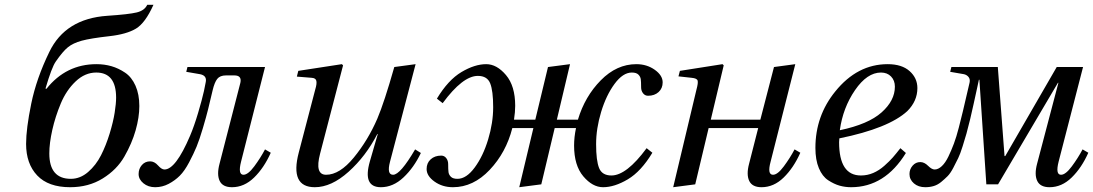

<svg xmlns="http://www.w3.org/2000/svg" viewBox="-20 -770 4566 802"><path d="M89 -169Q89 -232 110.5 -337Q132 -442 186 -553Q253 -692 428 -704Q518 -710 551 -718Q584 -726 595 -750H621Q587 -674 548 -650.5Q509 -627 438 -619Q358 -610 321.5 -600Q285 -590 263.5 -572.5Q242 -555 213 -513Q196 -489 170 -400L174 -399Q256 -502 383 -502Q416 -502 445.5 -493.5Q475 -485 502.5 -466.5Q530 -448 546 -412Q562 -376 562 -327Q562 -280 546.5 -225.5Q531 -171 499.5 -116Q468 -61 409 -24.5Q350 12 273 12Q182 12 135.5 -37Q89 -86 89 -169ZM186 -129Q186 -23 276 -23Q315 -23 348 -51.5Q381 -80 402 -121.5Q423 -163 438 -212Q453 -261 459 -299.5Q465 -338 465 -362Q465 -467 382 -467Q335 -467 296 -430Q257 -393 234 -338Q211 -283 198.5 -227.5Q186 -172 186 -129Z M607 -96Q625 -96 640 -79Q655 -62 667 -62Q714 -62 774 -203Q791 -243 807.5 -298.5Q824 -354 832 -390L839 -425Q846 -454 816 -460L758 -470L763 -490H1087L987 -95Q973 -40 997 -40Q1016 -40 1042 -75Q1068 -110 1087 -146L1111 -132Q1083 -69 1041.5 -28.5Q1000 12 949 12Q910 12 897.5 -14.5Q885 -41 897 -86L984 -424Q991 -455 959 -455H924Q899 -455 887.5 -440.5Q876 -426 868 -392Q856 -341 849 -312.5Q842 -284 827.5 -235Q813 -186 801 -157Q789 -128 770 -92Q751 -56 731 -36Q711 -16 684.5 -2Q658 12 628 12Q599 12 579 -4.5Q559 -21 559 -43Q559 -65 572.5 -80.5Q586 -96 607 -96Z M1220 -450 1226 -474 1408 -502 1413 -497 1317 -128Q1294 -40 1342 -40Q1399 -40 1458 -112Q1517 -184 1556 -274Q1585 -342 1627 -490L1716 -502L1609 -94Q1595 -40 1622 -40Q1652 -40 1714 -146L1738 -131Q1709 -70 1665.5 -29Q1622 12 1571 12Q1494 12 1525 -96L1558 -210H1556Q1508 -117 1436 -52.5Q1364 12 1295 12Q1190 12 1228 -133L1297 -397Q1304 -420 1301.5 -432Q1299 -444 1282 -445Z M1762 -64Q1762 -89 1779 -104.5Q1796 -120 1823 -120Q1836 -120 1844 -109.5Q1852 -99 1852 -85Q1852 -61 1853.5 -50.5Q1855 -40 1863.5 -31.5Q1872 -23 1891 -23Q1928 -23 1963 -70.5Q1998 -118 2019 -187.5Q2040 -257 2040 -322Q2040 -391 2027.5 -422Q2015 -453 1976 -453Q1913 -453 1829 -339L1805 -358Q1852 -436 1907.5 -469Q1963 -502 2011 -502Q2055 -502 2093.5 -456.5Q2132 -411 2132 -328Q2132 -302 2127 -270H2216L2269 -490L2361 -502L2306 -270H2394Q2423 -367 2489.5 -434.5Q2556 -502 2638 -502Q2682 -502 2715 -478.5Q2748 -455 2748 -426Q2748 -401 2731 -385.5Q2714 -370 2687 -370Q2674 -370 2666 -380.5Q2658 -391 2658 -405Q2658 -429 2656.5 -439.5Q2655 -450 2646.5 -458.5Q2638 -467 2619 -467Q2582 -467 2547 -419.5Q2512 -372 2491 -302.5Q2470 -233 2470 -168Q2470 -99 2482.5 -68Q2495 -37 2534 -37Q2597 -37 2681 -151L2705 -132Q2658 -54 2602.5 -21Q2547 12 2499 12Q2455 12 2416.5 -33.5Q2378 -79 2378 -162Q2378 -197 2386 -235H2297L2241 0L2149 12L2208 -235H2120Q2094 -133 2025.5 -60.5Q1957 12 1872 12Q1828 12 1795 -11.5Q1762 -35 1762 -64Z M2792 12 2889 -395Q2897 -424 2894 -433.5Q2891 -443 2869 -445L2814 -451L2820 -474L2998 -502L3003 -497L2949 -270H3156L3213 -490L3302 -502L3199 -95Q3184 -40 3209 -40Q3228 -40 3254 -75Q3280 -110 3299 -146L3323 -132Q3295 -69 3253.5 -28.5Q3212 12 3161 12Q3122 12 3109.5 -14.5Q3097 -41 3109 -86L3147 -235H2940L2884 0Z M3386 -152Q3386 -286 3469 -388Q3561 -502 3688 -502Q3747 -502 3779.5 -473Q3812 -444 3812 -402Q3812 -348 3770 -306Q3692 -234 3486 -192Q3485 -185 3485 -176Q3485 -37 3576 -37Q3603 -37 3627.5 -47.5Q3652 -58 3674 -77.5Q3696 -97 3709.5 -112.5Q3723 -128 3741 -151L3764 -131Q3676 12 3535 12Q3510 12 3487 5.5Q3464 -1 3439.5 -17Q3415 -33 3400.5 -67.5Q3386 -102 3386 -152ZM3488 -226Q3607 -251 3662.5 -300.5Q3718 -350 3718 -408Q3718 -434 3702 -450.5Q3686 -467 3660 -467Q3602 -467 3551.5 -393.5Q3501 -320 3488 -226Z M3779 -43Q3779 -63 3792 -78Q3805 -93 3824 -93Q3841 -93 3856.5 -77.5Q3872 -62 3884 -62Q3899 -62 3914 -76Q3929 -90 3941.5 -116Q3954 -142 3964.5 -170Q3975 -198 3985 -237Q3995 -276 4002 -305Q4009 -334 4017.5 -371.5Q4026 -409 4030 -425Q4033 -439 4026 -448Q4019 -457 4007 -460L3949 -470L3954 -490H4148L4176 -118H4179L4394 -490H4504L4402 -95Q4388 -40 4412 -40Q4431 -40 4457 -75Q4483 -110 4502 -146L4526 -132Q4498 -69 4456.5 -28.5Q4415 12 4364 12Q4325 12 4312.5 -14.5Q4300 -41 4312 -86L4401 -424H4399L4149 0H4100L4071 -437H4069Q4066 -425 4061 -400Q4051 -356 4046.5 -334Q4042 -312 4032.5 -272.5Q4023 -233 4017 -212Q4011 -191 4001 -159Q3991 -127 3982.5 -109.5Q3974 -92 3962 -69Q3950 -46 3938 -34Q3926 -22 3911.5 -10Q3897 2 3880.5 7Q3864 12 3845 12Q3816 12 3797.5 -4Q3779 -20 3779 -43Z"/></svg>

Font: Lingua Franca
Style: Italic
Weight: 400
Italic angle: -13°
Version: Version 1.19